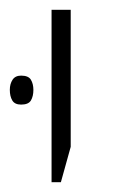

<svg xmlns="http://www.w3.org/2000/svg" viewBox="-49 -606 232 391"><path d="M56 -235V-586H95V-307L75 -235ZM-29 -423Q-29 -435 -23.5 -443.5Q-18 -452 -6 -452Q9 -452 14 -443.5Q19 -435 19 -423Q19 -410 14 -401.5Q9 -393 -6 -393Q-19 -393 -24 -401.5Q-29 -410 -29 -423Z"/></svg>

Font: Noto Sans Hebrew SemiCondensed ExtraLight
Style: Regular
Weight: 200
Width: 4
Designer: Monotype Design Team
Foundry: Monotype Imaging Inc.
Version: Version 2.004; ttfautohint (v1.8.4.7-5d5b)